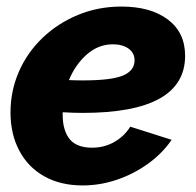

<svg xmlns="http://www.w3.org/2000/svg" viewBox="-20 -555 598 585"><path d="M232 10Q164 10 114.5 -18Q65 -46 38.5 -96.5Q12 -147 12 -212Q12 -278 37.5 -336.5Q63 -395 109.5 -439.5Q156 -484 217.5 -509.5Q279 -535 350 -535Q439 -535 491.5 -495.5Q544 -456 544 -385Q544 -211 232 -211Q218 -211 202.5 -211.5Q187 -212 171 -213Q171 -209 171 -205Q171 -158 192 -131.5Q213 -105 261 -105Q297 -105 327.5 -122Q358 -139 377 -169L503 -129Q475 -88 431.5 -56.5Q388 -25 336.5 -7.5Q285 10 232 10ZM324 -420Q280 -420 245 -389.5Q210 -359 190 -311Q212 -310 232 -310Q320 -310 355 -325Q390 -340 390 -371Q390 -394 371.5 -407Q353 -420 324 -420Z"/></svg>

Font: Raleway ExtraBold
Style: Italic
Weight: 800
Italic angle: -12°
Designer: Matt McInerney, Pablo Impallari, Rodrigo Fuenzalida
Foundry: Matt McInerney, Pablo Impallari, Rodrigo Fuenzalida
Version: Version 4.026